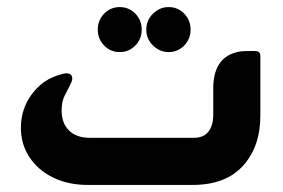

<svg xmlns="http://www.w3.org/2000/svg" viewBox="-20 -522 799 542"><path d="M318 -375Q292 -375 274 -393.5Q256 -412 256 -438Q256 -465 274 -483.5Q292 -502 318 -502Q344 -502 362 -483.5Q380 -465 380 -438Q380 -412 362 -393.5Q344 -375 318 -375ZM456 -375Q431 -375 412 -393.5Q393 -412 393 -438Q393 -465 412 -483.5Q431 -502 456 -502Q482 -502 500 -483.5Q518 -465 518 -438Q518 -412 500 -393.5Q482 -375 456 -375ZM233 -133H527Q555 -133 568.5 -150.5Q582 -168 582 -198V-272Q582 -352 639 -372Q651 -376 660 -377Q669 -378 688 -378H700Q715 -378 715 -364V-196Q715 -108 666 -54Q617 0 524 0H227Q172 0 129.5 -21Q87 -42 63 -78.5Q39 -115 39 -161Q39 -215 70.5 -257Q102 -299 152 -312Q161 -315 167 -315Q184 -315 184 -300Q184 -296 181.5 -290Q179 -284 177 -280Q172 -270 163 -253Q154 -236 154 -210Q154 -174 175 -153.5Q196 -133 233 -133Z"/></svg>

Font: Zain Black
Style: Regular
Weight: 900
Designer: Zain,Boutros
Foundry: Mobile Telecommunications Company (Zain), 2024
Version: Version 1.50; ttfautohint (v1.8.4)